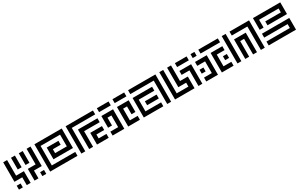

<svg xmlns="http://www.w3.org/2000/svg" viewBox="280 -2480 6640 4261"><g transform="rotate(-30 3600.0 -350.0)"><path d="M150 -700H50V-200H250V0H350V-300H150ZM350 -400V-700H250V-400ZM650 -300H450V0H550V-200H750V-700H650ZM450 -700V-400H550V-700ZM150 0V-100H50V0ZM750 0V-100H650V0Z M1550 -700H850V0H1550V-100H950V-600H1450V-300H1150V-400H1350V-500H1050V-200H1550Z M1650 -700V0H1750V-600H2350V-700ZM1850 -500V0H1950V-400H2350V-500ZM2050 -300V0H2350V-100H2150V-200H2350V-300Z M2750 -600V-700H2450V-600ZM2850 -600H3150V-700H2850ZM2450 -500V-200H2550V-400H2650V-100H2450V0H2750V-500ZM2850 -500V0H3150V-100H2950V-400H3050V-200H3150V-500Z M3250 -700V-600H3850V0H3950V-700ZM3250 -500V0H3750V-100H3350V-400H3750V-500ZM3750 -200V-300H3450V-200Z M4350 -700H4250V-200H4450V-100H4150V-700H4050V0H4550V-300H4350ZM4450 -600H4750V-700H4450ZM4450 -400H4650V0H4750V-500H4450Z M4850 -700V-600H4950V-700ZM5050 -600H5550V-700H5050ZM4850 -400H5050V-100H4850V0H5150V-500H4850ZM5250 -500V0H5550V-100H5350V-400H5550V-500ZM4850 -300V-200H4950V-300ZM5550 -200V-300H5450V-200Z M5750 0V-700H5650V0ZM5850 -700V-600H6250V0H6350V-700ZM5850 -500V0H5950V-400H6050V0H6150V-500Z M7150 -700H6450V-400H6550V-600H7050V-500H6650V-400H7150ZM6450 -200H7050V-100H6450V0H7150V-300H6450Z"/></g></svg>

Font: Mourier
Style: Regular
Weight: 400
Designer: Eric Mourier
Foundry: Velvetyne Type Foundry
Version: Version 2.000;hotconv 1.0.109;makeotfexe 2.5.65596